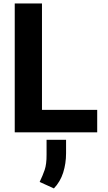

<svg xmlns="http://www.w3.org/2000/svg" viewBox="-20 -747 607 1084"><path d="M63.2 0V-727.3H217V-126.8H528.8V0ZM353 42.3V117.9Q353 176.1 336.8 227.3Q320.7 278.4 284.4 316.8L203.8 280.2Q204.2 279.8 204.5 278.8Q220.9 245 232.1 212.5Q243.3 180 242.9 126.1V42.3Z"/></svg>

Font: Inter UI
Style: Bold
Weight: 700
Designer: Rasmus Andersson
Foundry: rsms
Version: 3.2;8d6f07862